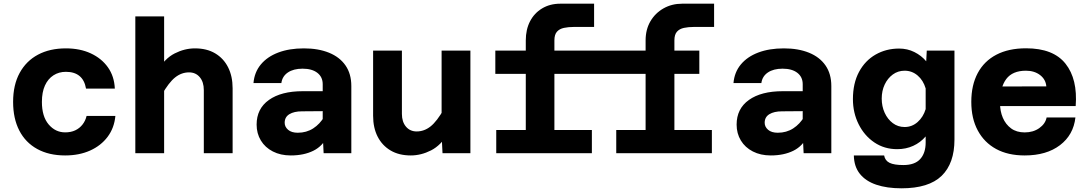

<svg xmlns="http://www.w3.org/2000/svg" viewBox="-20 -830 5890 1040"><path d="M333 12Q245 12 181.5 -23Q118 -58 84.5 -123Q51 -188 51 -278Q51 -370 86.5 -435Q122 -500 186 -534Q250 -568 337 -568Q413 -568 471.5 -541Q530 -514 564.5 -465.5Q599 -417 602 -350H446Q438 -396 410.5 -418.5Q383 -441 337 -441Q299 -441 269.5 -422Q240 -403 223.5 -367Q207 -331 207 -278Q207 -199 243.5 -156Q280 -113 333 -113Q364 -113 387.5 -124Q411 -135 427 -155.5Q443 -176 449 -202H605Q599 -137 563 -89Q527 -41 468 -14.5Q409 12 333 12Z M1084 0V-342Q1084 -386 1062 -412Q1040 -438 1004 -438Q963 -438 928.5 -410.5Q894 -383 856 -316L834 -447Q872 -513 926 -540.5Q980 -568 1036 -568Q1100 -568 1145.5 -541Q1191 -514 1215.5 -465.5Q1240 -417 1240 -352V0ZM713 0V-741H869V0Z M1733 0 1728 -100V-374Q1728 -413 1699 -435.5Q1670 -458 1619 -458Q1570 -458 1539.5 -437.5Q1509 -417 1504 -380H1353Q1358 -439 1393 -481Q1428 -523 1487.5 -545.5Q1547 -568 1626 -568Q1704 -568 1762 -544.5Q1820 -521 1851.5 -475.5Q1883 -430 1883 -364V0ZM1555 12Q1500 12 1458 -9.5Q1416 -31 1393 -69Q1370 -107 1370 -155Q1370 -241 1436.5 -288.5Q1503 -336 1620 -336H1743V-228L1616 -227Q1573 -227 1547.5 -211.5Q1522 -196 1522 -165Q1522 -143 1540.5 -127Q1559 -111 1593 -111Q1640 -111 1676.5 -134.5Q1713 -158 1737 -199L1754 -94Q1729 -39 1677.5 -13.5Q1626 12 1555 12Z M2157 -556V-213Q2157 -170 2179 -144Q2201 -118 2237 -118Q2278 -118 2312.5 -145.5Q2347 -173 2385 -240L2407 -108Q2369 -43 2315 -15.5Q2261 12 2205 12Q2141 12 2095.5 -15Q2050 -42 2025.5 -90Q2001 -138 2001 -203V-556ZM2528 -556V0H2377L2372 -99V-556Z M2828 0V-611Q2828 -670 2851 -714.5Q2874 -759 2916.5 -784.5Q2959 -810 3015 -810H3198V-684H3087Q3059 -684 3035 -679Q3011 -674 2997 -658.5Q2983 -643 2983 -611V0ZM2663 -430V-556H3418V-430ZM2668 0V-126H3186V0ZM3477 0V-611Q3477 -670 3503 -714.5Q3529 -759 3574 -784.5Q3619 -810 3675 -810H3848V-684H3737Q3709 -684 3685 -679Q3661 -674 3647 -658.5Q3633 -643 3633 -611V0ZM3367 -430V-556H3768V-430ZM3318 0V-126H3836V0Z M4333 0 4328 -100V-374Q4328 -413 4299 -435.5Q4270 -458 4219 -458Q4170 -458 4139.5 -437.5Q4109 -417 4104 -380H3953Q3958 -439 3993 -481Q4028 -523 4087.5 -545.5Q4147 -568 4226 -568Q4304 -568 4362 -544.5Q4420 -521 4451.5 -475.5Q4483 -430 4483 -364V0ZM4155 12Q4100 12 4058 -9.5Q4016 -31 3993 -69Q3970 -107 3970 -155Q3970 -241 4036.5 -288.5Q4103 -336 4220 -336H4343V-228L4216 -227Q4173 -227 4147.5 -211.5Q4122 -196 4122 -165Q4122 -143 4140.5 -127Q4159 -111 4193 -111Q4240 -111 4276.5 -134.5Q4313 -158 4337 -199L4354 -94Q4329 -39 4277.5 -13.5Q4226 12 4155 12Z M4997 -498 5000 -556H5150V-74Q5150 55 5080.5 122.5Q5011 190 4863 190Q4784 190 4726.5 170.5Q4669 151 4637.5 111.5Q4606 72 4605 12H4769Q4774 40 4798.5 52Q4823 64 4873 64Q4935 64 4964.5 31.5Q4994 -1 4994 -58V-91Q4966 -58 4926.5 -40Q4887 -22 4840 -22Q4770 -22 4716 -58.5Q4662 -95 4631 -157Q4600 -219 4600 -293Q4600 -379 4633 -440.5Q4666 -502 4723 -534.5Q4780 -567 4850 -567Q4895 -567 4933 -548Q4971 -529 4997 -498ZM4880 -142Q4920 -142 4950.5 -169Q4981 -196 4994 -239V-351Q4981 -395 4950.5 -421Q4920 -447 4880 -447Q4844 -447 4816 -426.5Q4788 -406 4772 -372Q4756 -338 4756 -296Q4756 -254 4772 -219Q4788 -184 4816 -163Q4844 -142 4880 -142Z M5530.4 12Q5439.8 12 5375.6 -23Q5311.4 -58 5276.3 -123.2Q5241.2 -188.4 5241.2 -278.2Q5241.2 -368.8 5276 -434Q5310.8 -499.2 5377.2 -533.8Q5443.6 -568.4 5538 -568.4Q5685.4 -568.4 5751.6 -484.9Q5817.8 -401.4 5806.6 -255.4H5365.4L5365.8 -361.6L5647.6 -362Q5644.6 -399.6 5613.9 -423.3Q5583.2 -447 5537 -447Q5464.6 -447 5430.7 -402.2Q5396.8 -357.4 5396.8 -271.2Q5396.8 -227.6 5412.1 -191.9Q5427.4 -156.2 5456.8 -134.5Q5486.2 -112.8 5530.4 -112.8Q5576.6 -112.8 5609.5 -136.1Q5642.4 -159.4 5649.2 -193.8H5805.2Q5794.8 -99.4 5721.6 -43.7Q5648.4 12 5530.4 12Z"/></svg>

Font: Azeret Mono Thin
Style: Regular
Weight: 100
Designer: Martin Vácha
Foundry: Displaay
Version: Version 1.002